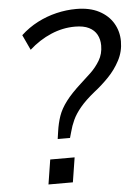

<svg xmlns="http://www.w3.org/2000/svg" viewBox="-52 -755 572 795"><g transform="rotate(-5 234.0 -357.0)"><path d="M171.6 -184.1 176 -214.5Q181 -249.6 191.1 -278.8Q201.2 -307.9 224.1 -338.1Q246.9 -368.3 288.2 -405.6Q307.4 -422.8 329.8 -444Q352.3 -465.3 368.5 -492.4Q384.7 -519.4 384.7 -554.3Q384.7 -579.6 374.1 -599.4Q363.4 -619.2 341.2 -630.3Q319 -641.5 283.1 -641.5Q232.2 -641.5 183.6 -620.8Q134.9 -600.2 92.4 -562L63 -625.2Q94.8 -654.8 133 -674.6Q171.1 -694.3 212.5 -704.1Q253.9 -713.9 294.8 -713.9Q350.7 -713.9 389.3 -693.7Q427.9 -673.5 447.8 -639.6Q467.7 -605.7 467.7 -564.8Q467.7 -522.2 448.3 -485.4Q428.9 -448.5 399.8 -418.6Q370.8 -388.8 340.9 -365.7Q302.3 -334.5 280.3 -308Q258.2 -281.4 247.2 -257.5Q236.1 -233.6 229.7 -208.4L222.8 -184.1ZM117.2 0 133.4 -102.4H234.8L218.6 0Z"/></g></svg>

Font: Nunito Sans 12pt ExtraLight
Style: Italic
Weight: 200
Italic angle: -9°
Designer: Vernon Adams
Foundry: Vernon Adams
Version: Version 3.101;gftools[0.9.27]